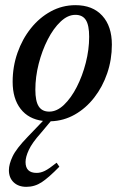

<svg xmlns="http://www.w3.org/2000/svg" viewBox="-20 -459 483 744"><path d="M137.5 57.5Q104.5 94.5 91.8 121.8Q79 149 79 169Q79 211 122 211Q137.5 211 153.5 203.2Q169.5 195.5 199.5 171.5L210 187Q169 229 141.8 247Q114.5 265 82 265Q51.5 265 33 247.5Q14.5 230 14.5 200.5Q14.5 177.5 28.8 147.2Q43 117 87.5 71L146.5 9.5Q90.5 2.5 59.8 -37.2Q29 -77 29 -142Q29 -201 47.8 -254.5Q66.5 -308 99.8 -349.5Q133 -391 177.2 -415Q221.5 -439 272.5 -439Q339 -439 376.2 -398.2Q413.5 -357.5 413.5 -286Q413.5 -228 395.5 -175.2Q377.5 -122.5 345.2 -81Q313 -39.5 269.8 -15Q226.5 9.5 176.5 11ZM171 -26.5Q200.5 -26.5 228 -52.8Q255.5 -79 277.5 -122Q299.5 -165 312.5 -216Q325.5 -267 325.5 -316.5Q325.5 -361 312.8 -381.2Q300 -401.5 272 -401.5Q242.5 -401.5 214.8 -375.2Q187 -349 165 -306Q143 -263 130 -212Q117 -161 117 -111.5Q117 -67 130 -46.8Q143 -26.5 171 -26.5Z"/></svg>

Font: Newsreader Text Medium
Style: Italic
Weight: 500
Italic angle: -17°
Designer: Hugues Gentile
Foundry: Production Type
Version: Version 1.001